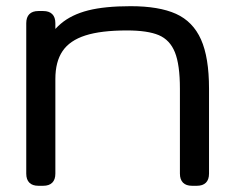

<svg xmlns="http://www.w3.org/2000/svg" viewBox="-20 -598 740 618"><path d="M64.5 -39.1V-523.4Q64.5 -542.5 74.5 -552.5Q84.5 -562.5 103.5 -562.5H119.1Q138.2 -562.5 148.2 -552.5Q158.2 -542.5 158.2 -523.4V-39.1Q158.2 -20 148.2 -10Q138.2 0 119.1 0H103.5Q84.5 0 74.5 -10Q64.5 -20 64.5 -39.1ZM559.1 -39.1V-312.5Q559.1 -389.6 543 -429.7Q526.9 -469.7 491 -484.9Q455.1 -500 388.7 -500Q305.2 -500 254.9 -483.9Q204.6 -467.8 181.4 -433.6Q158.2 -399.4 158.2 -343.8L117.2 -443.8Q141.6 -492.7 175.8 -521.7Q210 -550.8 263.7 -564.5Q317.4 -578.1 400.4 -578.1Q491.7 -578.1 546.4 -553.5Q601.1 -528.8 627 -470.9Q652.8 -413.1 652.8 -312.5V-39.1Q652.8 -20 642.8 -10Q632.8 0 613.8 0H598.1Q579.1 0 569.1 -10Q559.1 -20 559.1 -39.1Z"/></svg>

Font: Gyrochrome
Style: Regular
Weight: 400
Designer: David Moles
Foundry: David Moles
Version: Version 1.005;Glyphs 3.2.3 (3260)